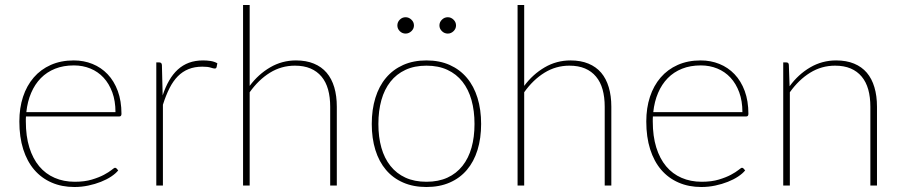

<svg xmlns="http://www.w3.org/2000/svg" viewBox="-20 -743 3615 769"><path d="M442.5 -294Q442.5 -338.5 429.8 -373.2Q417 -408 394.8 -432Q372.5 -456 342 -468.5Q311.5 -481 276 -481Q234 -481 200.8 -467.8Q167.5 -454.5 143.5 -430Q119.5 -405.5 104.8 -371Q90 -336.5 85.5 -294ZM453.5 -60.5Q443.5 -48 425.5 -36Q407.5 -24 384.2 -14.8Q361 -5.5 333.8 0.2Q306.5 6 278 6Q227.5 6 186.8 -11.8Q146 -29.5 117.2 -63Q88.5 -96.5 73 -145.2Q57.5 -194 57.5 -256.5Q57.5 -310.5 72.2 -355.2Q87 -400 115 -432.5Q143 -465 183.5 -483Q224 -501 275.5 -501Q315.5 -501 350.2 -487Q385 -473 411 -445.8Q437 -418.5 451.8 -378.5Q466.5 -338.5 466.5 -287Q466.5 -276.5 457.5 -276.5H84Q83.5 -271.5 83.5 -266.8Q83.5 -262 83.5 -256.5Q83.5 -197.5 97.5 -152.5Q111.5 -107.5 137 -77Q162.5 -46.5 198.8 -30.8Q235 -15 279.5 -15Q319 -15 348 -23.8Q377 -32.5 396.5 -43Q416 -53.5 426.8 -62.2Q437.5 -71 440.5 -71Q444.5 -71 447 -68Z M631.5 -361Q642.5 -394.5 657.5 -420.5Q672.5 -446.5 692.2 -464.5Q712 -482.5 737 -491.8Q762 -501 793.5 -501Q808 -501 823.2 -498.8Q838.5 -496.5 850.5 -489.5L847.5 -474Q845.5 -468.5 840.5 -468.5Q835 -468.5 823.8 -472.2Q812.5 -476 790.5 -476Q759.5 -476 735.2 -466.2Q711 -456.5 692.2 -437.5Q673.5 -418.5 659 -390Q644.5 -361.5 632.5 -323.5V0H606V-493H618Q628 -493 628.5 -482Z M980 -399Q1014.5 -445.5 1062 -473.2Q1109.5 -501 1165.5 -501Q1206.5 -501 1237.2 -488.2Q1268 -475.5 1288.2 -451.8Q1308.5 -428 1318.8 -393.5Q1329 -359 1329 -315.5V0H1302.5V-315.5Q1302.5 -354 1294 -384.5Q1285.5 -415 1267.8 -436.2Q1250 -457.5 1223.5 -468.8Q1197 -480 1161 -480Q1107 -480 1061.2 -451.8Q1015.5 -423.5 980 -373.5V0H953.5V-723H980Z M1688 -501Q1740.5 -501 1781.2 -482.8Q1822 -464.5 1850 -431.2Q1878 -398 1892.5 -351Q1907 -304 1907 -246.5Q1907 -189 1892.5 -142.2Q1878 -95.5 1850 -62.5Q1822 -29.5 1781.2 -11.8Q1740.5 6 1688 6Q1635.5 6 1594.8 -11.8Q1554 -29.5 1526 -62.5Q1498 -95.5 1483.5 -142.2Q1469 -189 1469 -246.5Q1469 -304 1483.5 -351Q1498 -398 1526 -431.2Q1554 -464.5 1594.8 -482.8Q1635.5 -501 1688 -501ZM1688 -15Q1736 -15 1772 -31.5Q1808 -48 1832.2 -78.5Q1856.5 -109 1868.5 -151.5Q1880.5 -194 1880.5 -246.5Q1880.5 -299 1868.5 -342Q1856.5 -385 1832.2 -415.8Q1808 -446.5 1772 -463.2Q1736 -480 1688 -480Q1640 -480 1604 -463.2Q1568 -446.5 1543.8 -415.8Q1519.5 -385 1507.5 -342Q1495.5 -299 1495.5 -246.5Q1495.5 -194 1507.5 -151.5Q1519.5 -109 1543.8 -78.5Q1568 -48 1604 -31.5Q1640 -15 1688 -15ZM1638 -641Q1638 -628 1627.8 -618.2Q1617.5 -608.5 1604.5 -608.5Q1591 -608.5 1581.2 -618.2Q1571.5 -628 1571.5 -641Q1571.5 -654.5 1581.2 -664.2Q1591 -674 1604.5 -674Q1617.5 -674 1627.8 -664.2Q1638 -654.5 1638 -641ZM1806.5 -641Q1806.5 -628 1796.5 -618.2Q1786.5 -608.5 1773.5 -608.5Q1760 -608.5 1750 -618.2Q1740 -628 1740 -641Q1740 -654.5 1750 -664.2Q1760 -674 1773.5 -674Q1786.5 -674 1796.5 -664.2Q1806.5 -654.5 1806.5 -641Z M2079.5 -399Q2114 -445.5 2161.5 -473.2Q2209 -501 2265 -501Q2306 -501 2336.8 -488.2Q2367.5 -475.5 2387.8 -451.8Q2408 -428 2418.2 -393.5Q2428.5 -359 2428.5 -315.5V0H2402V-315.5Q2402 -354 2393.5 -384.5Q2385 -415 2367.2 -436.2Q2349.5 -457.5 2323 -468.8Q2296.5 -480 2260.5 -480Q2206.5 -480 2160.8 -451.8Q2115 -423.5 2079.5 -373.5V0H2053V-723H2079.5Z M2953.5 -294Q2953.5 -338.5 2940.8 -373.2Q2928 -408 2905.8 -432Q2883.5 -456 2853 -468.5Q2822.5 -481 2787 -481Q2745 -481 2711.8 -467.8Q2678.5 -454.5 2654.5 -430Q2630.5 -405.5 2615.8 -371Q2601 -336.5 2596.5 -294ZM2964.5 -60.5Q2954.5 -48 2936.5 -36Q2918.5 -24 2895.2 -14.8Q2872 -5.5 2844.8 0.2Q2817.5 6 2789 6Q2738.5 6 2697.8 -11.8Q2657 -29.5 2628.2 -63Q2599.5 -96.5 2584 -145.2Q2568.5 -194 2568.5 -256.5Q2568.5 -310.5 2583.2 -355.2Q2598 -400 2626 -432.5Q2654 -465 2694.5 -483Q2735 -501 2786.5 -501Q2826.5 -501 2861.2 -487Q2896 -473 2922 -445.8Q2948 -418.5 2962.8 -378.5Q2977.5 -338.5 2977.5 -287Q2977.5 -276.5 2968.5 -276.5H2595Q2594.5 -271.5 2594.5 -266.8Q2594.5 -262 2594.5 -256.5Q2594.5 -197.5 2608.5 -152.5Q2622.5 -107.5 2648 -77Q2673.5 -46.5 2709.8 -30.8Q2746 -15 2790.5 -15Q2830 -15 2859 -23.8Q2888 -32.5 2907.5 -43Q2927 -53.5 2937.8 -62.2Q2948.5 -71 2951.5 -71Q2955.5 -71 2958 -68Z M3142.5 -397.5Q3177 -445 3224.8 -473Q3272.5 -501 3329 -501Q3370 -501 3400.8 -488.2Q3431.5 -475.5 3451.8 -451.8Q3472 -428 3482.2 -393.5Q3492.5 -359 3492.5 -315.5V0H3466V-315.5Q3466 -354 3457.5 -384.5Q3449 -415 3431.2 -436.2Q3413.5 -457.5 3387 -468.8Q3360.5 -480 3324.5 -480Q3270.5 -480 3224.8 -451.8Q3179 -423.5 3143.5 -373.5V0H3117V-493H3129.5Q3139 -493 3139.5 -483Z"/></svg>

Font: Lato 2
Style: Regular
Weight: 200
Designer: Lukasz Dziedzic with Adam Twardoch and Botio Nikoltchev
Foundry: tyPoland Lukasz Dziedzic
Version: Version 2.015; 2015-08-06; http://www.latofonts.com/